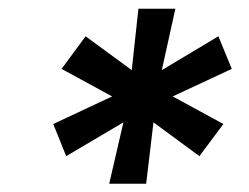

<svg xmlns="http://www.w3.org/2000/svg" viewBox="-20 -748 583 449"><path d="M235.4 -318.4 268.6 -461.9 134.8 -382.8 104.5 -458 242.2 -522.5 124 -586.9 180.2 -663.1 288.1 -584 303.7 -727.5H390.1L358.4 -584L490.7 -663.1L522 -586.9L383.8 -522.5L502.4 -458L446.3 -382.8L338.9 -461.9L321.8 -318.4Z"/></svg>

Font: Inter Semi Bold
Style: Italic
Weight: 600
Italic angle: -9.39999°
Designer: Rasmus Andersson
Foundry: rsms
Version: Version 4.000;git-3c8e0fc